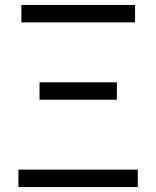

<svg xmlns="http://www.w3.org/2000/svg" viewBox="-20 -752 628 772"><path d="M54 0H534V-70H54ZM139 -351H450V-421H139ZM66 -662H523V-732H66Z"/></svg>

Font: Noto Sans CJK JP DemiLight
Style: Regular
Weight: 350
Designer: Ryoko NISHIZUKA (kana & ideographs); Paul D. Hunt (Latin, Greek & Cyrillic); Wenlong ZHANG (bopomofo); Sandoll Communica
Foundry: Adobe Systems Incorporated
Version: Version 1.004;PS 1.004;hotconv 1.0.82;makeotf.lib2.5.63406